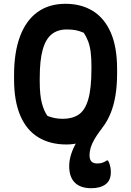

<svg xmlns="http://www.w3.org/2000/svg" viewBox="-20 -740 690 1010"><path d="M324 -720Q408 -720 469 -682Q530 -644 563 -568Q596 -492 596 -376V-354Q596 -229 562.5 -146Q529 -63 469 -21.5Q409 20 329 20Q243 20 181 -18Q119 -56 86.5 -132.5Q54 -209 54 -323V-345Q54 -465 85.5 -549Q117 -633 177.5 -676.5Q238 -720 324 -720ZM189 -313Q189 -239 200.5 -196.5Q212 -154 230 -130Q249 -123 267.5 -119Q286 -115 311 -115Q360 -115 393.5 -137Q427 -159 444 -216.5Q461 -274 461 -379V-393Q461 -434 457 -466Q453 -498 443.5 -523Q434 -548 420 -568Q396 -578 376.5 -581.5Q357 -585 331 -585Q283 -585 251.5 -559.5Q220 -534 204.5 -478Q189 -422 189 -329ZM469 -71Q480 -75 495 -78Q510 -81 525 -81Q523 -76 517.5 -67Q512 -58 505 -50Q488 -27 475.5 -5Q463 17 457 37Q451 57 451 76Q451 100 461.5 110Q472 120 491 120Q506 120 517.5 116.5Q529 113 542 104H548Q554 115 557 124.5Q560 134 561.5 143.5Q563 153 563 166Q563 209 535.5 229.5Q508 250 460 250Q403 250 373.5 220.5Q344 191 344 134Q344 102 355 69Q366 36 383.5 7Q401 -22 423 -43Q445 -64 469 -71Z"/></svg>

Font: Recursive Casual
Style: Bold
Weight: 700
Version: Version 1.085